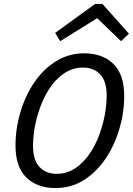

<svg xmlns="http://www.w3.org/2000/svg" viewBox="-20 -941 676 976"><path d="M407 -670Q501.3 -670 556.3 -616.3Q611.3 -562.6 611.3 -453.3Q611.3 -429.5 609.2 -403.7Q607.2 -378 602.2 -350.1Q597.2 -322.3 588 -289.9Q562.1 -200.1 514.6 -131.4Q467.2 -62.7 403.3 -23.9Q339.5 15 263.1 15Q168.8 15 113.8 -38.7Q58.8 -92.4 58.8 -201.7Q58.8 -226.2 60.9 -251.6Q62.9 -277 68.1 -305.2Q73.2 -333.4 82.1 -365.1Q108 -454.9 155.5 -523.6Q202.9 -592.3 267.1 -631.1Q331.3 -670 407 -670ZM268 -57.4Q320.7 -57.4 365 -87.4Q409.3 -117.5 443.5 -171.3Q477.7 -225.2 498 -296.2Q511 -340.2 516.6 -380.4Q522.3 -420.5 522.3 -453.5Q522.3 -528.1 489.3 -562.9Q456.4 -597.6 401.8 -597.6Q349.4 -597.6 305.1 -567.6Q260.8 -537.5 226.9 -484Q193.1 -430.5 172.1 -358.8Q159.1 -314.8 153.5 -274.6Q147.8 -234.5 147.8 -201.5Q147.8 -126.9 180.8 -92.1Q213.7 -57.4 268 -57.4ZM260.4 -773.8 463.2 -920.7H490.8L488.1 -857.3L285.8 -731.7ZM635.5 -769.7 595.5 -731.7 464.6 -857.3 473.4 -920.7H501Z"/></svg>

Font: Intel One Mono Light
Style: Italic
Weight: 300
Italic angle: -16°
Monospace: yes
Designer: Fred Shallcrass
Foundry: Frere-Jones Type LLC
Version: Version 1.004